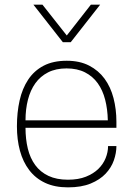

<svg xmlns="http://www.w3.org/2000/svg" viewBox="-20 -800 575 828"><path d="M273 8Q216 8 174.5 -11.5Q133 -31 106 -66.5Q79 -102 66 -150Q53 -198 53 -255Q53 -315 64.5 -366.5Q76 -418 101.5 -456.5Q127 -495 168 -516.5Q209 -538 268 -538Q324 -538 364.5 -517Q405 -496 431 -460.5Q457 -425 469.5 -377Q482 -329 482 -275V-249H90Q90 -200 100 -159Q110 -118 132 -88Q154 -58 189 -41.5Q224 -25 273 -25Q318 -25 350.5 -38Q383 -51 404 -71.5Q425 -92 435.5 -118Q446 -144 446 -170H482Q482 -140 471 -108.5Q460 -77 435.5 -51Q411 -25 371 -8.5Q331 8 273 8ZM445 -281Q444 -329 433.5 -370Q423 -411 401.5 -441Q380 -471 346.5 -488Q313 -505 267 -505Q221 -505 187.5 -488Q154 -471 132.5 -441Q111 -411 100.5 -370Q90 -329 90 -281ZM285 -618H251L124 -780H163L268 -647L372 -780H412Z"/></svg>

Font: Tanohe Sans ExtraLight
Style: Regular
Weight: 250
Designer: Village Type and Design LLC & Cristiano Sobral
Foundry: Cooper Hewitt Smithsonian Design Museum
Version: Version 1.00;May 30, 2020;FontCreator 12.0.0.2522 64-bit; tt